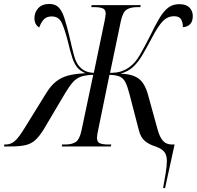

<svg xmlns="http://www.w3.org/2000/svg" viewBox="-75 -740 994 970"><path d="M749 210Q756 170 762 134.5Q768 99 768 74Q768 42 754 26Q740 10 708 -1Q676 -11 655.5 -29Q635 -47 626 -84L579 -265Q569 -304 558.5 -324.5Q548 -345 530 -353Q512 -361 478 -362L425 -103Q419 -76 417 -63.5Q415 -51 415 -44Q415 -22 430 -16Q445 -10 471 -10H487L485 0H237L239 -10H256Q288 -10 307.5 -22.5Q327 -35 337 -82L396 -362Q357 -361 333.5 -352.5Q310 -344 292.5 -324Q275 -304 254 -269L145 -85Q123 -50 102.5 -31.5Q82 -13 52.5 -6.5Q23 0 -25 0H-55L-53 -10H-45Q-22 -10 -2 -26Q18 -42 48 -91L155 -264Q180 -306 208 -328Q236 -350 272 -359Q308 -368 357 -370Q331 -381 316 -398.5Q301 -416 290.5 -447.5Q280 -479 267 -534Q251 -596 236 -626.5Q221 -657 186 -657Q161 -657 147 -642.5Q133 -628 123 -601Q99 -616 99 -648Q99 -678 118.5 -699Q138 -720 174 -720Q205 -720 222 -702Q239 -684 250.5 -648Q262 -612 275 -558Q289 -497 299 -459.5Q309 -422 328 -402Q342 -387 359 -380Q376 -373 399 -372L453 -632Q456 -648 457.5 -657.5Q459 -667 459 -671Q459 -692 443.5 -698Q428 -704 401 -704H386L388 -714H636L634 -704H618Q585 -704 565 -691.5Q545 -679 535 -631L481 -372Q516 -372 537.5 -379.5Q559 -387 576 -399Q607 -420 630.5 -460.5Q654 -501 684 -560Q710 -614 731 -649Q752 -684 775 -701.5Q798 -719 831 -719Q866 -719 882.5 -701.5Q899 -684 899 -659Q899 -631 884.5 -617Q870 -603 849 -603Q849 -626 840 -642Q831 -658 805 -658Q771 -658 746.5 -632Q722 -606 691 -546Q664 -495 642.5 -459Q621 -423 596 -400.5Q571 -378 534 -368Q595 -366 626.5 -342Q658 -318 674 -257L720 -90Q731 -48 748 -29Q765 -10 793 -10H807L759 210Z"/></svg>

Font: Noto Serif Display Condensed
Style: Italic
Weight: 400
Width: 3
Italic angle: -12°
Designer: Monotype Design Team
Foundry: Monotype Imaging Inc.
Version: Version 2.009